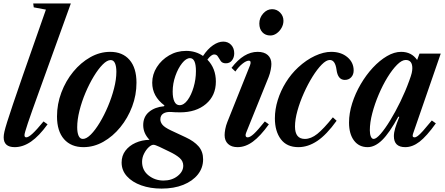

<svg xmlns="http://www.w3.org/2000/svg" viewBox="-20 -831 2546 1098"><path d="M64 10.5Q1 10.5 1 -46Q1 -58.5 5.2 -77.8Q9.5 -97 21 -133.8Q32.5 -170.5 54.2 -235Q76 -299.5 111.5 -402L242.5 -776L173 -789L170 -811H385L203.5 -308Q158 -182.5 139 -125.8Q120 -69 120 -58.5Q120 -45.5 130 -45.5Q143 -45.5 166.2 -67Q189.5 -88.5 229 -136.5L252 -120Q203.5 -53 157.5 -21.2Q111.5 10.5 64 10.5Z M457.5 10.5Q386.5 10.5 346.2 -35.2Q306 -81 306 -165Q306 -236 331 -302.2Q356 -368.5 399 -420.8Q442 -473 496.5 -503.8Q551 -534.5 610 -534.5Q681 -534.5 720.8 -488.5Q760.5 -442.5 760.5 -358Q760.5 -287.5 735.8 -221.8Q711 -156 668.2 -103.5Q625.5 -51 571 -20.2Q516.5 10.5 457.5 10.5ZM454 -36.5Q474.5 -36.5 499.8 -62Q525 -87.5 550.5 -129.8Q576 -172 597.5 -223Q619 -274 632.2 -325.5Q645.5 -377 645.5 -420.5Q645.5 -451.5 637.5 -469.5Q629.5 -487.5 613 -487.5Q592.5 -487.5 567.2 -462Q542 -436.5 516.2 -394Q490.5 -351.5 469 -300.8Q447.5 -250 434.5 -198.2Q421.5 -146.5 421.5 -103.5Q421.5 -72.5 429.5 -54.5Q437.5 -36.5 454 -36.5Z M904 247.5Q839.5 247.5 787.8 229Q736 210.5 705.8 177Q675.5 143.5 675.5 98.5Q675.5 59.5 697.2 30.8Q719 2 755.2 -14.2Q791.5 -30.5 835 -31.5Q799 -68.5 799 -115.5Q799 -163 832 -190.8Q865 -218.5 918 -223.5L920.5 -228Q850.5 -280 850.5 -358Q850.5 -405.5 876.8 -447Q903 -488.5 947 -514.2Q991 -540 1044.5 -540Q1099 -540 1141 -511Q1167.5 -551 1198 -572Q1228.5 -593 1256.5 -593Q1284.5 -593 1302 -574.2Q1319.5 -555.5 1319.5 -526Q1319.5 -502.5 1306.8 -485.8Q1294 -469 1272 -469Q1251.5 -469 1242.5 -481.8Q1233.5 -494.5 1226.5 -507Q1219.5 -519.5 1205 -519.5Q1188 -519.5 1166 -490Q1214.5 -440 1214.5 -364.5Q1214.5 -284.5 1158 -236.5Q1101.5 -188.5 1009.5 -188.5Q990 -188.5 979 -189.2Q968 -190 960 -190.5Q931 -192.5 914 -181.8Q897 -171 897 -148Q897 -132.5 909 -117.5Q921 -102.5 958 -85L1041.5 -46Q1090 -23.5 1115.8 6.2Q1141.5 36 1141.5 80Q1141.5 129 1111.5 166.8Q1081.5 204.5 1028.2 226Q975 247.5 904 247.5ZM1007 -229.5Q1031.5 -229.5 1052.8 -258.5Q1074 -287.5 1087.2 -332.5Q1100.5 -377.5 1100.5 -424.5Q1100.5 -498.5 1066.5 -498.5Q1044.5 -498.5 1021.5 -469.8Q998.5 -441 983 -397Q967.5 -353 967.5 -307.5Q967.5 -270.5 977.5 -250Q987.5 -229.5 1007 -229.5ZM915 201.5Q962.5 201.5 995.2 176Q1028 150.5 1028 116.5Q1028 90.5 1007 72Q986 53.5 946.5 35L891.5 8.5Q867 -3 857.5 -3Q845.5 -3 830.2 11.2Q815 25.5 803.8 47.8Q792.5 70 792.5 94.5Q792.5 143 829.5 172.2Q866.5 201.5 915 201.5Z M1526 -628Q1497.5 -628 1480.2 -646.8Q1463 -665.5 1463 -696.5Q1463 -729 1485 -753.8Q1507 -778.5 1536 -778.5Q1563 -778.5 1582 -759Q1601 -739.5 1601 -712Q1601 -691 1590.2 -671.8Q1579.5 -652.5 1562.2 -640.2Q1545 -628 1526 -628ZM1338.5 10.5Q1303.5 10.5 1284 -8Q1264.5 -26.5 1264.5 -58.5Q1264.5 -72 1268.2 -92.5Q1272 -113 1280 -133L1409 -455.5Q1412 -462.5 1412.5 -466.8Q1413 -471 1413 -474Q1413 -484 1403 -484Q1388.5 -484 1366.8 -466.8Q1345 -449.5 1326 -422L1304 -443Q1374 -534.5 1453.5 -534.5Q1491 -534.5 1511.5 -516Q1532 -497.5 1532 -465Q1532 -452 1528.2 -431.8Q1524.5 -411.5 1516.5 -391L1388 -73Q1385.5 -66.5 1385 -63.5Q1384.5 -60.5 1384.5 -58Q1384.5 -45.5 1396.5 -45.5Q1410 -45.5 1431.8 -65.5Q1453.5 -85.5 1494.5 -136.5L1517.5 -120Q1469 -52.5 1426.2 -21Q1383.5 10.5 1338.5 10.5Z M1686.5 10.5Q1620 10.5 1586 -35Q1552 -80.5 1552 -154.5Q1552 -206 1568.5 -259Q1585 -312 1615 -360.2Q1645 -408.5 1685 -445.5Q1731.5 -488.5 1781.2 -511.5Q1831 -534.5 1874 -534.5Q1930.5 -534.5 1966.5 -504.2Q2002.5 -474 2002.5 -428Q2002.5 -404.5 1988.5 -389.2Q1974.5 -374 1952 -374Q1912 -374 1904.5 -432Q1897 -488 1866 -488Q1846 -488 1820 -461.8Q1794 -435.5 1767.2 -392.5Q1740.5 -349.5 1717.8 -298.8Q1695 -248 1681 -197.8Q1667 -147.5 1667 -107.5Q1667 -36.5 1723.5 -36.5Q1758.5 -36.5 1794.5 -65.2Q1830.5 -94 1883.5 -160L1905 -140.5Q1847.5 -60.5 1794.5 -25Q1741.5 10.5 1686.5 10.5Z M2082.5 10.5Q2033 10.5 2004.5 -27.2Q1976 -65 1976 -130Q1976 -183.5 1994 -240.2Q2012 -297 2042.8 -349.5Q2073.5 -402 2112.2 -443.8Q2151 -485.5 2192.8 -510Q2234.5 -534.5 2274 -534.5Q2333.5 -534.5 2365.5 -488L2379 -524.5H2500.5L2342.5 -67.5Q2334.5 -45.5 2350.5 -45.5Q2358.5 -45.5 2369.2 -53.5Q2380 -61.5 2398.8 -82.2Q2417.5 -103 2449.5 -142L2472.5 -125.5Q2419.5 -51.5 2379.2 -20.5Q2339 10.5 2297.5 10.5Q2232.5 10.5 2232.5 -52.5Q2232.5 -73 2240 -98Q2247.5 -123 2263.5 -162.5L2258 -164Q2207 -70.5 2165.5 -30Q2124 10.5 2082.5 10.5ZM2117 -36.5Q2131.5 -36.5 2156.8 -65.5Q2182 -94.5 2211.5 -142.8Q2241 -191 2269.8 -250Q2298.5 -309 2320 -368.5Q2331 -398 2334.5 -413.2Q2338 -428.5 2338 -441Q2338 -488 2300 -488Q2278 -488 2250.8 -460.8Q2223.5 -433.5 2196 -388.8Q2168.5 -344 2145.8 -290.5Q2123 -237 2109 -183.5Q2095 -130 2095 -86.5Q2095 -63.5 2100.8 -50Q2106.5 -36.5 2117 -36.5Z"/></svg>

Font: Libre Caslon Condensed Bold
Style: Italic
Weight: 700
Italic angle: -22.583°
Designer: Pablo Impallari, Rodrigo Fuenzalida, Katja Schimmel, Ertekin Erdin
Foundry: Pablo Impallari, Rodrigo Fuenzalida
Version: Version 2.000; ttfautohint (v1.8.4.7-5d5b);gftools[0.9.33]